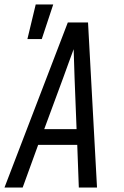

<svg xmlns="http://www.w3.org/2000/svg" viewBox="-32 -835 552 855"><path d="M-12 0 270 -735H360L400 0H319L312 -190H138L69 0ZM309 -260 300 -490Q299 -522 298 -553.5Q297 -585 296 -616Q285 -585 273 -553.5Q261 -522 250 -490L165 -260ZM90 -661 127 -815H205L154 -661Z"/></svg>

Font: Iosevka
Style: Italic
Weight: 400
Italic angle: -9°
Monospace: yes
Designer: Belleve Invis
Foundry: Belleve Invis
Version: Version 32.5.0; ttfautohint (v1.8.4)